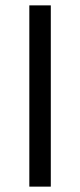

<svg xmlns="http://www.w3.org/2000/svg" viewBox="-20 -695 298 715"><path d="M89.2 0V-675H169.2V0Z"/></svg>

Font: Funnel Display Light
Style: Regular
Weight: 300
Designer: NORD ID, Kristian Moeller
Foundry: Dicotype
Version: Version 1.000